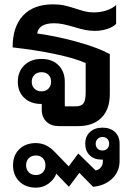

<svg xmlns="http://www.w3.org/2000/svg" viewBox="-20 -580 600 883"><path d="M374 -290Q325 -312 235.5 -331Q146 -350 38 -362Q38 -457 86 -508.5Q134 -560 224 -560Q253 -560 276 -555Q299 -550 329 -540Q353 -532 371.5 -527.5Q390 -523 411 -523Q442 -523 469.5 -532Q497 -541 514 -557V-470Q499 -455 472 -446.5Q445 -438 416 -438Q393 -438 371 -442.5Q349 -447 320 -456Q292 -464 271.5 -468.5Q251 -473 229 -473Q158 -473 151 -426Q244 -413 338.5 -386.5Q433 -360 485 -331V-147Q485 -77 446.5 -38.5Q408 0 339 0H251Q215 0 193.5 -20.5Q172 -41 172 -76V-102H169Q121 -102 91.5 -130Q62 -158 62 -204Q62 -251 92 -280Q122 -309 171 -309Q220 -309 249 -280Q278 -251 278 -204V-91H329Q354 -91 364 -105Q374 -119 374 -153ZM171 -160Q191 -160 203 -172.5Q215 -185 215 -204Q215 -224 203 -236Q191 -248 171 -248Q151 -248 138.5 -236Q126 -224 126 -204Q126 -184 138.5 -172Q151 -160 171 -160ZM530 81V160Q530 209 496 241.5Q462 274 408 279L345 215L297 279L239 219Q228 247 202.5 265Q177 283 145 283Q98 283 69 254.5Q40 226 40 180Q40 134 69 106Q98 78 145 78Q193 78 231 118L296 185L340 126L420 204Q435 201 444 189.5Q453 178 453 163V154H447Q413 154 392.5 134Q372 114 372 81Q372 47 394 27Q416 7 451 7Q487 7 508.5 27Q530 47 530 81ZM451 112Q465 112 473.5 103.5Q482 95 482 81Q482 67 473.5 58.5Q465 50 451 50Q438 50 429 59Q420 68 420 81Q420 95 428.5 103.5Q437 112 451 112ZM189 180Q189 160 177 147.5Q165 135 145 135Q125 135 112.5 147.5Q100 160 100 180Q100 200 112.5 212.5Q125 225 145 225Q165 225 177 212.5Q189 200 189 180Z"/></svg>

Font: Bai Jamjuree SemiBold
Style: Regular
Weight: 600
Version: Version 1.000; ttfautohint (v1.6)